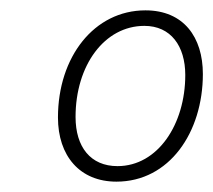

<svg xmlns="http://www.w3.org/2000/svg" viewBox="-20 -744 412 371"><path d="M205 -393C307 -393 372 -488 372 -601C372 -672 335 -724 261 -724C162 -724 92 -634 92 -517C92 -443 134 -393 205 -393ZM207 -423C155 -423 126 -460 126 -518C126 -618 182 -694 259 -694C310 -694 338 -655 338 -599C338 -504 285 -423 207 -423Z"/></svg>

Font: Noto Sans ExtraLight
Style: Italic
Weight: 200
Italic angle: -12°
Designer: Monotype Design Team
Foundry: Monotype Imaging Inc.
Version: Version 2.013